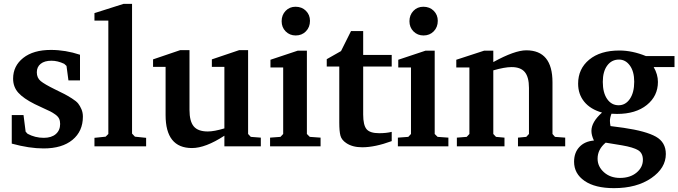

<svg xmlns="http://www.w3.org/2000/svg" viewBox="-20 -759 3519 996"><path d="M41 -14V-162H102L113 -76L123 -65Q162 -44 207 -44Q247 -44 269.5 -63.5Q292 -83 292 -116Q292 -132 286.5 -143.5Q281 -155 267 -165Q253 -175 241 -181Q229 -187 202.5 -199Q176 -211 160 -219Q102 -248 75 -278Q48 -308 48 -351Q48 -417 100.5 -458.5Q153 -500 244 -500Q320 -500 395 -475V-342H335L325 -417L313 -428Q279 -444 247 -444Q211 -444 191 -428Q171 -412 171 -384Q171 -355 191 -338.5Q211 -322 264 -296Q299 -279 314.5 -271Q330 -263 353 -248.5Q376 -234 385.5 -222Q395 -210 402.5 -192.5Q410 -175 410 -154Q410 -78 356 -33.5Q302 11 206 11Q132 11 41 -14Z M470 0V-44L528 -50L542 -64V-652H470V-691L621 -739H665V-66L680 -50L738 -44V0Z M774 -412V-451L915 -499H963V-189Q963 -130 985 -103.5Q1007 -77 1058 -77Q1091 -77 1144 -93V-412H1079V-451L1221 -499H1267V-64L1281 -49L1333 -45V0H1144V-55Q1046 9 976 9Q839 9 839 -162V-412Z M1513 -724Q1546 -724 1567 -703Q1588 -682 1588 -651Q1588 -618 1567 -596.5Q1546 -575 1514 -575Q1483 -575 1462 -596Q1441 -617 1441 -649Q1441 -681 1461.5 -702.5Q1482 -724 1513 -724ZM1381 0V-45L1435 -49L1449 -64V-409H1383V-449L1524 -496H1572V-64L1587 -49L1643 -45V0Z M1675 -414V-452L1749 -494L1801 -598H1864V-474H2012V-414H1864V-165Q1864 -110 1881.5 -89Q1899 -68 1947 -68Q1984 -68 2012 -75V-27Q1925 5 1859 5Q1808 5 1776 -17Q1752 -33 1746 -55.5Q1740 -78 1740 -123V-414Z M2176 -724Q2209 -724 2230 -703Q2251 -682 2251 -651Q2251 -618 2230 -596.5Q2209 -575 2177 -575Q2146 -575 2125 -596Q2104 -617 2104 -649Q2104 -681 2124.5 -702.5Q2145 -724 2176 -724ZM2044 0V-45L2098 -49L2112 -64V-409H2046V-449L2187 -496H2235V-64L2250 -49L2306 -45V0Z M2347 -409V-449L2491 -496H2539V-437Q2650 -498 2710 -498Q2846 -498 2846 -332V-64L2859 -49L2912 -45V0H2667V-45L2710 -49L2724 -64V-303Q2724 -359 2702.5 -385Q2681 -411 2634 -411Q2598 -411 2539 -394V-64L2553 -49L2597 -45V0H2350V-45L2401 -49L2415 -64V-409Z M2958 80Q2958 33 2985.5 3.5Q3013 -26 3061 -30Q3048 -57 3048 -80Q3048 -126 3103 -175Q3043 -192 3011 -231Q2979 -270 2979 -325Q2979 -402 3036.5 -449.5Q3094 -497 3193 -497Q3260 -497 3331 -468H3479V-411H3371Q3393 -373 3393 -334Q3393 -261 3335.5 -214.5Q3278 -168 3181 -168Q3162 -168 3152 -169Q3144 -148 3144 -132Q3144 -120 3147 -105L3215 -96Q3331 -79 3382.5 -50Q3434 -21 3434 40Q3434 113 3358.5 165Q3283 217 3165 217Q3067 217 3012.5 179.5Q2958 142 2958 80ZM3080 64Q3080 105 3113 134.5Q3146 164 3196 164Q3249 164 3282 136.5Q3315 109 3315 70Q3315 35 3290 20Q3265 5 3207 -5L3122 -19Q3080 16 3080 64ZM3107 -334Q3107 -278 3129.5 -245.5Q3152 -213 3189 -213Q3225 -213 3247.5 -246Q3270 -279 3270 -335Q3270 -388 3247.5 -419Q3225 -450 3191 -450Q3153 -450 3130 -419Q3107 -388 3107 -334Z"/></svg>

Font: Khartiya
Style: Bold
Weight: 700
Version: Version 1.0.2